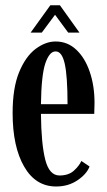

<svg xmlns="http://www.w3.org/2000/svg" viewBox="-20 -684 400 715"><path d="M189 10.5Q112.5 10.5 69.8 -63.8Q27 -138 27 -263Q27 -356.5 51.2 -415.2Q75.5 -474 112.5 -501.8Q149.5 -529.5 187 -529.5Q231.5 -529.5 264 -499Q296.5 -468.5 314.2 -416.5Q332 -364.5 332 -301Q332 -279 331 -260H132.5Q133.5 -148.5 148.5 -89.5Q163.5 -30.5 201.5 -30.5Q235.5 -30.5 255.2 -48.5Q275 -66.5 283 -84.5L313.5 -64Q303 -36 268.8 -12.8Q234.5 10.5 189 10.5ZM187 -492.5Q164.5 -493 149.2 -449.2Q134 -405.5 132.5 -296H231.5Q231.5 -401 221 -447Q210.5 -493 187 -492.5ZM94 -562.5 167.5 -664.5H203L276 -562.5H234L185 -629L135.5 -562.5Z"/></svg>

Font: Imbue 10pt SemiBold
Style: Regular
Weight: 600
Designer: Tyler Finck
Foundry: Etcetera Type Company
Version: Version 1.102; ttfautohint (v1.8.3)